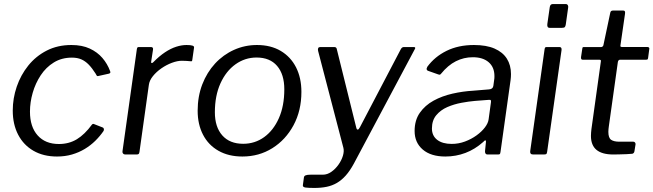

<svg xmlns="http://www.w3.org/2000/svg" viewBox="-20 -762 3223 947"><path d="M331.9 -540Q384.9 -540 422.6 -522.5Q460.3 -505 485 -476.2Q509.8 -447.4 523.1 -411.2Q525.3 -405.8 523.9 -403.2Q522.6 -400.5 517.6 -398.8L463.1 -386.7Q459.5 -385.7 456.9 -389.3Q454.2 -392.8 451.5 -399Q434.5 -425.9 417.5 -443.4Q400.5 -460.8 380.9 -469.3Q361.2 -477.8 334.9 -477.8Q284.2 -477.8 245.6 -454Q206.9 -430.2 180.8 -390.7Q154.8 -351.3 141.3 -304.4Q127.8 -257.5 127.8 -211.4Q127.8 -136.3 165.8 -94Q203.7 -51.7 270.5 -51.7Q320.3 -51.7 359.2 -75.3Q398 -98.9 433.6 -147.6Q438.8 -153.3 445.8 -149.2L486.4 -133.3Q490 -132.3 491.9 -127.5Q493.8 -122.6 491 -116.3Q473.4 -90.6 450 -67.5Q426.5 -44.4 397.7 -27.1Q368.9 -9.8 334.8 0.1Q300.6 10 261.2 10Q194.4 10 145.3 -18.2Q96.2 -46.4 69.6 -97.5Q42.9 -148.6 42.9 -216.7Q42.9 -276.8 62.5 -334.4Q82.1 -392 119.5 -438.6Q156.9 -485.2 210.6 -512.6Q264.3 -540 331.9 -540Z M597.7 0Q590.7 0 586.9 -4.7Q583.1 -9.3 584.1 -15.8L655 -519.5Q656.2 -526.2 658.2 -528.1Q660.1 -530 665.4 -530H724.4Q730.2 -530 733.1 -526.9Q735.9 -523.8 734.6 -516.3L725.7 -458.6Q724.7 -451.7 728 -451Q731.3 -450.4 736.1 -455.2Q765.5 -485.2 793.6 -503.9Q821.7 -522.6 848.6 -531.3Q875.5 -540 900.1 -540Q920.1 -540 929.2 -537Q938.3 -534 937.1 -527.3L928.7 -468.3Q928.1 -462.8 926.8 -461.1Q925.5 -459.4 922.1 -459.7Q912 -460.8 900.5 -461.5Q889 -462.3 877.2 -462.3Q854.9 -462.3 827.8 -452.2Q800.8 -442.1 776 -424.9Q751.2 -407.7 734.1 -386.4Q717 -365.1 714.2 -343.4L667.8 -12.1Q666.5 -4.8 663.7 -2.4Q660.8 0 652.5 0H597.7Z M1175.7 10Q1107.6 10 1057.8 -18.2Q1007.9 -46.4 981.4 -97.5Q954.9 -148.6 954.9 -215.7Q954.9 -286.4 977.7 -345.7Q1000.6 -405 1040.8 -448.6Q1081 -492.1 1134.3 -516.1Q1187.5 -540 1247.3 -540Q1315.7 -540 1364.8 -510.8Q1413.9 -481.6 1440.3 -429.7Q1466.6 -377.7 1466.6 -308.9Q1466.6 -216.5 1427.8 -144.3Q1389 -72.2 1323.2 -31.1Q1257.4 10 1175.7 10ZM1179.4 -52.8Q1237.2 -52.8 1283 -85.8Q1328.8 -118.9 1355.5 -179.1Q1382.3 -239.4 1382.3 -321.6Q1382.3 -395.2 1346.8 -436.8Q1311.3 -478.3 1245.3 -478.3Q1188.5 -478.3 1141.6 -444.9Q1094.8 -411.5 1067.3 -350.8Q1039.8 -290 1039.8 -208.2Q1039.8 -135.6 1076.4 -94.2Q1113 -52.8 1179.4 -52.8Z M1530.7 165Q1502.7 165 1487.6 163.1Q1472.6 161.2 1473.8 151.6L1479.1 112.7Q1480.1 105.9 1487.5 102.8Q1494.8 99.6 1512.2 99.6H1572.4Q1594.4 99.6 1614.5 85.4Q1634.5 71.3 1649.5 50.1Q1664.5 29 1671.3 6.4Q1678 -16.3 1673.6 -33.2L1548.9 -511.2Q1545 -530 1560.1 -530H1627.9Q1639.4 -530 1640.9 -520.8L1737.1 -132.9Q1739.4 -122.8 1744.3 -122.7Q1749.2 -122.6 1755.5 -134.9L1955.8 -517.3Q1959.1 -524.1 1963 -527Q1966.9 -530 1972.3 -530H2020.5Q2033.1 -530 2024.9 -517.6L1725.2 45.2Q1706.1 80.4 1685.5 103.6Q1664.9 126.7 1641.6 140.3Q1618.3 153.8 1591.1 159.4Q1563.8 165 1530.7 165Z M2363.3 -61.7Q2322.4 -25.3 2275.5 -7.7Q2228.6 10 2176.6 10Q2105.2 10 2065.1 -24.4Q2025 -58.8 2025 -115.8Q2025 -169 2050.7 -205.7Q2076.4 -242.4 2118.4 -265.5Q2160.5 -288.5 2211.6 -300.1Q2262.7 -311.7 2313.3 -314.6L2392 -321.1Q2411 -322.6 2413.3 -338.2L2417 -365.4Q2418 -370.8 2418.4 -376.1Q2418.7 -381.4 2418.7 -386.6Q2418.7 -430.5 2390.3 -455.1Q2361.9 -479.7 2312.1 -479.7Q2267.8 -479.7 2228.6 -460Q2189.3 -440.2 2155.2 -398.1Q2152.2 -394.3 2149.3 -393.7Q2146.5 -393.2 2140.8 -395.2L2089.9 -413.2Q2086.2 -415.2 2084.6 -419.3Q2083 -423.5 2087.7 -432.7Q2124 -482.3 2182.5 -511.2Q2240.9 -540 2317.8 -540Q2378.9 -540 2419.3 -522.4Q2459.7 -504.7 2480 -472.7Q2500.3 -440.7 2500.3 -396.6Q2500.3 -389.6 2499.8 -382.2Q2499.3 -374.8 2498.3 -366.8L2448.6 -12.3Q2447.3 -3.8 2445 -1.9Q2442.7 0 2435.3 0H2384.5Q2378 0 2375 -4.3Q2372 -8.6 2372.2 -16.1L2377 -63.6Q2376.5 -76.9 2363.3 -61.7ZM2401.4 -256.8Q2402.6 -265.1 2400.6 -267.8Q2398.5 -270.5 2390.9 -269.5L2321.8 -264.2Q2292.3 -261.7 2255.7 -254.9Q2219.2 -248.1 2186.1 -233.8Q2153.1 -219.4 2131.7 -193.6Q2110.4 -167.9 2110.4 -128.2Q2110.4 -92.6 2136.2 -72.4Q2162.1 -52.2 2208 -52.2Q2241.9 -52.2 2273.4 -64Q2304.9 -75.8 2330.1 -94Q2356.1 -112.8 2371.8 -133.6Q2387.6 -154.4 2390 -173.4Z M2678.8 -14.3Q2677.5 -4.8 2674.7 -2.4Q2671.8 0 2661.3 0H2610.2Q2601 0 2597.5 -4.3Q2594.1 -8.6 2595.1 -16.5L2666 -518.8Q2667.2 -526.2 2669.3 -528.1Q2671.3 -530 2677.4 -530H2739.9Q2745.7 -530 2748.2 -525.8Q2750.7 -521.7 2749.7 -514.9ZM2770.7 -641.9Q2769.4 -632.7 2766 -628.7Q2762.7 -624.7 2752.2 -624.7H2691.1Q2683 -624.7 2680.7 -630.6Q2678.4 -636.5 2679.7 -644.4L2691.6 -727Q2693.9 -742 2706.5 -742H2771.6Q2777.4 -742 2780.5 -736.8Q2783.6 -731.5 2782.3 -724.4Z M3005 0Q2949.8 0 2922.2 -22.7Q2894.7 -45.4 2894.7 -91.7Q2894.7 -99.6 2895.4 -108.1Q2896.1 -116.6 2897.1 -125.2L2943.7 -459.3Q2944.7 -464.4 2942.3 -465.9Q2940 -467.5 2934.6 -467.5H2853.4Q2844.7 -467.5 2845.8 -480.3L2852.2 -522.8Q2852.8 -527.7 2854.6 -528.9Q2856.4 -530 2861.4 -530H2945.7Q2949.6 -530 2952.9 -533.3Q2956.2 -536.7 2956.5 -540.8L2990.1 -699.6Q2992 -710 3003.4 -710H3054Q3059.9 -710 3061.9 -706.3Q3064 -702.6 3062.7 -693.6L3040.2 -538.2Q3039.2 -533.9 3041.1 -532.1Q3042.9 -530.3 3047.2 -530.3H3172.1Q3177.1 -530.3 3180.4 -527.9Q3183.8 -525.4 3182.5 -520.5L3176.5 -475.5Q3175.5 -470.6 3173.8 -469Q3172 -467.5 3165.6 -467.5H3039.2Q3029.7 -467.5 3027.5 -456.5L2983.1 -139.8Q2982.1 -131.7 2981.3 -125.1Q2980.6 -118.5 2980.6 -111.8Q2980.6 -82 2994.2 -72.5Q3007.9 -63.1 3034.8 -63.1H3103.9Q3109 -63.1 3112.1 -59.1Q3115.2 -55.2 3114.7 -50.1L3109.2 -15.8Q3107.6 -6 3098.7 -3.6Q3087.8 -2.3 3069.8 -1.6Q3051.7 -1 3033.8 -0.5Q3015.9 0 3005 0Z"/></svg>

Font: Libre Franklin Thin
Style: Italic
Weight: 100
Italic angle: -8°
Designer: Pablo Impallari, Rodrigo Fuenzalida, Nhung Nguyen
Foundry: Impallari Type
Version: Version 3.000